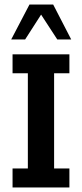

<svg xmlns="http://www.w3.org/2000/svg" viewBox="-20 -821 359 841"><path d="M35 0V-83H102V-500H35V-583H284V-500H217V-83H284V0ZM29 -648 109 -801H213L292 -648H231L160 -757L90 -648Z"/></svg>

Font: Rokkitt SemiBold SemiBold
Style: Regular
Weight: 600
Version: Version 3.103